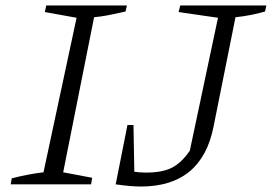

<svg xmlns="http://www.w3.org/2000/svg" viewBox="-20 -674 994 702"><path d="M19 0 23 -22Q54 -30 83 -35.5Q112 -41 139 -44L260 -609L144 -630L149 -654H444L439 -632Q400 -623 373.5 -618Q347 -613 324 -611L211 -44L317 -24L313 0ZM403 0 423 -57Q445 -50 467.5 -46.5Q490 -43 514 -43Q573 -43 608 -60.5Q643 -78 674 -123L777 -609L633 -630L639 -654H954L949 -632Q926 -625 898 -619.5Q870 -614 841 -611L761 -212Q718 8 495 8Q476 8 453.5 6Q431 4 403 0ZM403 0 446 -217H468L472 0Z"/></svg>

Font: Piazzolla 8pt ExtraLight
Style: Italic
Weight: 250
Italic angle: -11.3°
Designer: Juan Pablo del Peral
Foundry: Huerta Tipografica
Version: Version 2.001